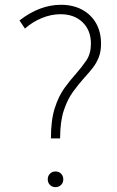

<svg xmlns="http://www.w3.org/2000/svg" viewBox="-20 -767 486 797"><path d="M83.5 -648.4 61 -682.1Q144.5 -747.1 232.9 -747.1Q282.7 -747.1 320.3 -727.1Q357.9 -707 378.7 -670.7Q399.4 -634.3 399.4 -585.9Q399.4 -553.2 389.9 -529.1Q380.4 -504.9 364.5 -484.6Q348.6 -464.4 329.6 -443.8Q306.6 -418 283.4 -386.5Q260.3 -355 244.9 -308.6Q229.5 -262.2 229.5 -192.4H191.4Q191.4 -269 207.5 -318.8Q223.6 -368.7 247.8 -401.9Q272 -435.1 295.4 -460.9Q320.3 -489.3 338.9 -516.8Q357.4 -544.4 357.4 -585.9Q357.4 -641.1 322.8 -674.6Q288.1 -708 231 -708Q192.9 -708 154.3 -692.4Q115.7 -676.8 83.5 -648.4ZM210.4 9.8Q196.3 9.8 187.3 0.5Q178.2 -8.8 178.2 -22.5Q178.2 -36.6 187.3 -45.9Q196.3 -55.2 210.4 -55.2Q224.6 -55.2 233.6 -45.9Q242.7 -36.6 242.7 -22.5Q242.7 -8.8 233.6 0.5Q224.6 9.8 210.4 9.8Z"/></svg>

Font: Kumbh Sans ExtraLight
Style: Regular
Weight: 250
Version: Version 1.005